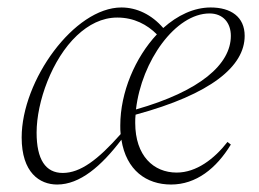

<svg xmlns="http://www.w3.org/2000/svg" viewBox="-20 -482 694 514"><path d="M78 -127C78 -209 119 -324 186 -387C217 -416 253 -435 294 -435C339 -435 374 -416 400 -390C342 -328 302 -235 302 -146C302 -138 302 -130 303 -123C242 -54 195 -19 148 -19C102 -19 78 -55 78 -127ZM541 -446C577 -446 598 -421 598 -386C598 -310 516 -238 344 -189C359 -319 450 -446 541 -446ZM438 12C505 12 559 -31 598 -95L589 -102C554 -57 506 -20 453 -20C391 -20 342 -65 342 -153C342 -160 342 -168 343 -175C546 -230 635 -305 635 -386C635 -437 598 -462 544 -462C499 -462 455 -441 417 -407C386 -443 346 -462 305 -462C179 -462 38 -267 38 -114C38 -20 86 12 133 12C194 12 251 -37 305 -108C318 -26 372 12 438 12Z"/></svg>

Font: Source Serif 4 Display Light
Style: Italic
Weight: 300
Italic angle: -12°
Designer: Frank Grießhammer
Foundry: Adobe Systems Incorporated
Version: Version 4.004;hotconv 1.0.117;makeotfexe 2.5.65602